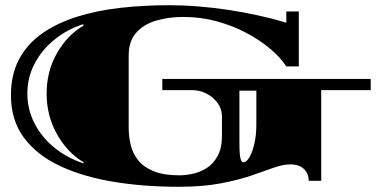

<svg xmlns="http://www.w3.org/2000/svg" viewBox="-20 -694 1443 737"><path d="M666 23Q531 23 414 3.5Q297 -16 209 -57.5Q121 -99 71.5 -166Q22 -233 22 -328Q22 -409 54 -468Q86 -527 143 -566.5Q200 -606 276.5 -630Q353 -654 443 -664Q533 -674 630 -674Q735 -674 853 -656.5Q971 -639 1079 -607V-650H1127V-439H1079Q1057 -473 1017.5 -506.5Q978 -540 925 -568Q872 -596 811 -612.5Q750 -629 684 -629Q626 -629 578 -614.5Q530 -600 502 -567.5Q474 -535 474 -482V-203Q474 -169 482 -136.5Q490 -104 511 -78Q532 -52 570.5 -36.5Q609 -21 669 -21Q692 -21 720 -27Q748 -33 773.5 -49Q799 -65 815.5 -95.5Q832 -126 832 -175V-247Q832 -276 815 -299Q798 -322 772 -335Q746 -348 718 -348H603V-391H1403V-348H1213V0H1165Q1165 -27 1147 -45Q1129 -63 1094 -63Q1066 -63 1030 -50Q994 -37 944.5 -20Q895 -3 826.5 10Q758 23 666 23ZM300 -67 301 -71Q239 -108 199 -178.5Q159 -249 159 -335Q159 -421 199 -490.5Q239 -560 301 -596L299 -601Q237 -581 188.5 -541.5Q140 -502 112.5 -449Q85 -396 85 -335Q85 -274 112.5 -220.5Q140 -167 188.5 -127.5Q237 -88 300 -67ZM914 -71Q926 -71 937.5 -90.5Q949 -110 956.5 -143Q964 -176 964 -215V-346H899V-149Q899 -101 903 -86Q907 -71 914 -71Z"/></svg>

Font: Diplomata SC
Style: Regular
Weight: 400
Designer: Eduardo Rodriguez Tunni
Foundry: Eduardo Rodriguez Tunni
Version: Version 1.002; ttfautohint (v1.8.4.7-5d5b);gftools[0.9.23]